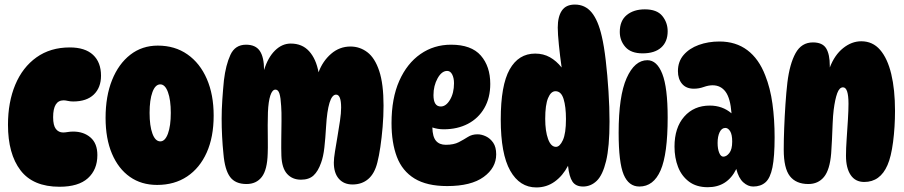

<svg xmlns="http://www.w3.org/2000/svg" viewBox="-20 -808 3965 842"><path d="M241 11Q125 11 70 -61Q15 -133 15 -261Q15 -360 47 -436.5Q79 -513 140 -556.5Q201 -600 286 -600Q353 -600 388 -567.5Q423 -535 423 -476Q423 -424 391.5 -393.5Q360 -363 301 -363Q288 -363 277.5 -365.5Q267 -368 259 -368Q213 -368 213 -294Q213 -258 225 -242.5Q237 -227 257 -227Q265 -227 277 -229Q289 -231 301 -231Q347 -231 377 -205Q407 -179 407 -128Q407 -64 365.5 -26.5Q324 11 241 11Z M669 3Q600 3 549.5 -32.5Q499 -68 471 -134Q443 -200 443 -291Q443 -386 471.5 -457Q500 -528 551.5 -568Q603 -608 672 -608Q747 -608 802 -569.5Q857 -531 887 -462Q917 -393 917 -301Q917 -207 886.5 -139Q856 -71 800.5 -34Q745 3 669 3ZM683 -188Q704 -188 716.5 -222Q729 -256 729 -313Q729 -370 716.5 -404Q704 -438 683 -438Q661 -438 648.5 -404Q636 -370 636 -313Q636 -256 648.5 -222Q661 -188 683 -188Z M1635 -96Q1623 -47 1595 -23Q1567 1 1526 1Q1488 1 1466 -24Q1444 -49 1444 -95Q1444 -113 1449 -143.5Q1454 -174 1460 -209.5Q1466 -245 1471 -278.5Q1476 -312 1476 -336Q1476 -393 1454 -393Q1436 -393 1425 -357Q1414 -321 1410 -253Q1407 -201 1402.5 -161Q1398 -121 1388 -94Q1375 -57 1355 -38.5Q1335 -20 1300 -20Q1262 -20 1239 -45.5Q1216 -71 1214 -125Q1213 -155 1213.5 -196Q1214 -237 1214.5 -277Q1215 -317 1213 -343Q1211 -380 1205.5 -397.5Q1200 -415 1188 -415Q1174 -415 1165.5 -389Q1157 -363 1155 -316Q1154 -293 1154 -259Q1154 -225 1154.5 -191.5Q1155 -158 1154 -135Q1152 -63 1128 -32Q1104 -1 1061 -1Q1012 -1 989 -32Q966 -63 960 -132Q956 -171 954 -210Q952 -249 952 -288Q952 -327 955 -371.5Q958 -416 962 -456Q970 -523 990.5 -567.5Q1011 -612 1059 -612Q1101 -612 1119.5 -584.5Q1138 -557 1138 -501Q1155 -556 1186 -586.5Q1217 -617 1255 -617Q1305 -617 1335.5 -583.5Q1366 -550 1377 -491Q1395 -540 1432 -572Q1469 -604 1517 -604Q1558 -604 1591 -579Q1624 -554 1643 -497Q1662 -440 1662 -345Q1662 -299 1658 -251.5Q1654 -204 1648 -163.5Q1642 -123 1635 -96Z M1941 8Q1852 8 1798 -25Q1744 -58 1720.5 -120Q1697 -182 1697 -268Q1697 -377 1731 -453.5Q1765 -530 1824 -571Q1883 -612 1958 -612Q2047 -612 2088.5 -564.5Q2130 -517 2130 -440Q2130 -379 2104 -334Q2078 -289 2032 -265Q1986 -241 1926 -241Q1900 -241 1876 -249Q1877 -208 1892 -190.5Q1907 -173 1935 -173Q1970 -173 1992 -184.5Q2014 -196 2032 -207.5Q2050 -219 2074 -219Q2092 -219 2111 -210Q2130 -201 2143 -182Q2156 -163 2156 -131Q2156 -72 2101 -32Q2046 8 1941 8ZM1913 -341Q1936 -341 1953.5 -370.5Q1971 -400 1971 -443Q1971 -466 1963 -481.5Q1955 -497 1941 -497Q1917 -497 1899 -464.5Q1881 -432 1881 -391Q1881 -341 1913 -341Z M2332 14Q2259 14 2217.5 -59.5Q2176 -133 2176 -284Q2176 -434 2215 -503.5Q2254 -573 2327 -573Q2363 -573 2391.5 -557Q2420 -541 2443 -512Q2436 -561 2431 -610.5Q2426 -660 2426 -687Q2426 -735 2444 -761.5Q2462 -788 2501 -788Q2546 -788 2574.5 -753.5Q2603 -719 2619 -649Q2629 -607 2636.5 -542.5Q2644 -478 2648.5 -407.5Q2653 -337 2653 -275Q2653 -164 2638 -102Q2623 -40 2597 -15Q2571 10 2537 10Q2505 10 2490.5 -11.5Q2476 -33 2471 -81Q2448 -37 2412.5 -11.5Q2377 14 2332 14ZM2418 -164Q2435 -164 2448.5 -193.5Q2462 -223 2462 -286Q2462 -340 2451.5 -374Q2441 -408 2416 -408Q2396 -408 2383.5 -378Q2371 -348 2371 -287Q2371 -233 2383.5 -198.5Q2396 -164 2418 -164Z M2808 -767Q2861 -767 2884.5 -738Q2908 -709 2908 -671Q2908 -625 2879.5 -599.5Q2851 -574 2798 -574Q2747 -574 2722.5 -602Q2698 -630 2698 -668Q2698 -717 2728.5 -742Q2759 -767 2808 -767ZM2819 -544Q2861 -544 2884.5 -484Q2908 -424 2908 -293Q2908 -132 2877 -61Q2846 10 2784 10Q2737 10 2715 -42.5Q2693 -95 2693 -226Q2693 -387 2728 -465.5Q2763 -544 2819 -544Z M3283 10Q3260 10 3239.5 -8.5Q3219 -27 3209 -67Q3170 13 3084 13Q3034 13 3001.5 -11.5Q2969 -36 2953.5 -76Q2938 -116 2938 -165Q2938 -248 2980.5 -296.5Q3023 -345 3093 -345Q3148 -345 3188 -311Q3183 -377 3162 -405.5Q3141 -434 3105 -434Q3087 -434 3066 -426.5Q3045 -419 3023 -419Q2989 -419 2971 -440.5Q2953 -462 2953 -496Q2953 -538 2978 -567Q3003 -596 3044.5 -611Q3086 -626 3135 -626Q3207 -626 3257.5 -588Q3308 -550 3336 -477Q3358 -422 3367.5 -353Q3377 -284 3377 -206Q3377 -121 3367.5 -74Q3358 -27 3337 -8.5Q3316 10 3283 10ZM3152 -121Q3166 -121 3178.5 -137Q3191 -153 3191 -187Q3191 -218 3182 -232.5Q3173 -247 3161 -247Q3145 -247 3136 -228.5Q3127 -210 3127 -181Q3127 -155 3134 -138Q3141 -121 3152 -121Z M3545 -622Q3587 -622 3603 -596Q3619 -570 3619 -519Q3619 -515 3619 -512Q3640 -567 3677.5 -597Q3715 -627 3757 -627Q3807 -627 3839.5 -589.5Q3872 -552 3888.5 -483.5Q3905 -415 3905 -322Q3905 -251 3896.5 -185.5Q3888 -120 3872 -84Q3840 -10 3770 -10Q3731 -10 3710.5 -40.5Q3690 -71 3690 -125Q3690 -157 3693 -199.5Q3696 -242 3698.5 -284Q3701 -326 3701 -353Q3701 -425 3677 -425Q3661 -425 3651.5 -399Q3642 -373 3636 -326Q3633 -302 3631.5 -266Q3630 -230 3628.5 -194.5Q3627 -159 3625 -135Q3619 -63 3593.5 -32Q3568 -1 3525 -1Q3471 -1 3444 -35.5Q3417 -70 3417 -152Q3417 -194 3419 -246Q3421 -298 3424.5 -350.5Q3428 -403 3433 -446Q3443 -528 3469 -575Q3495 -622 3545 -622Z"/></svg>

Font: DynaPuff Condensed
Style: Bold
Weight: 700
Width: 3
Designer: Toshi Omagari, Jennifer Daniel
Foundry: Google Fonts
Version: Version 2.000; ttfautohint (v1.8.4.7-5d5b)